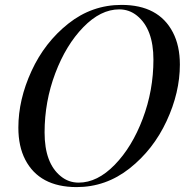

<svg xmlns="http://www.w3.org/2000/svg" viewBox="-20 -742 769 776"><path d="M297.9 -3.9Q373.5 -3.9 443.6 -75.9Q513.7 -147.9 556.9 -262.2Q600.1 -376.5 600.1 -501Q600.1 -625 533.7 -678.7Q502.4 -704.1 461.9 -704.1Q386.7 -704.1 316.7 -632.1Q246.6 -560.1 203.4 -445.8Q160.2 -331.5 160.2 -206.8Q160.2 -82 226.1 -29.3Q257.3 -3.9 297.9 -3.9ZM471.2 -722.2Q621.1 -722.2 678.7 -611.3Q707 -557.1 707 -481Q707 -368.2 653.3 -252.7Q599.6 -137.2 503.9 -61.5Q408.2 14.2 289.1 14.2Q139.2 13.7 82 -96.7Q54.2 -150.4 54.2 -226.1Q54.2 -339.4 107.4 -455.1Q160.6 -570.8 256.1 -646.5Q351.6 -722.2 471.2 -722.2Z"/></svg>

Font: PlayfairDisplay-Italic
Style: Italic
Weight: 400
Italic angle: -14°
Designer: Claus Eggers Sørensen
Foundry: Claus Eggers Sørensen
Version: Version 1.002;PS 001.002;hotconv 1.0.70;makeotf.lib2.5.58329